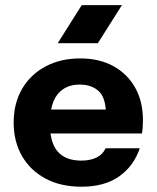

<svg xmlns="http://www.w3.org/2000/svg" viewBox="-20 -711 598 731"><path d="M494.8 -377C475.1 -412.1 447.5 -439.4 411.8 -459.1C376.2 -478.7 334.1 -488.6 285.5 -488.6C235.1 -488.6 190.9 -478.2 152.7 -457.7C114.5 -437.2 84.9 -408.5 63.7 -372C42.6 -335.4 32 -292.8 32 -244.3C32 -196.3 42.6 -153.9 63.7 -117.1C84.9 -80.3 114.9 -51.5 153.7 -30.9C192.4 -10.3 237.9 -0.1 290.1 -0.1C348.4 -0.1 396.2 -13.1 433.4 -39.2C470.5 -65.4 496.9 -101.2 512.2 -146.6H382.2C374.3 -130 362.3 -118.1 346.3 -110.7C330.3 -103.2 311.3 -99.5 289.1 -99.5C249.1 -99.5 219.2 -111.2 199.2 -134.6C185.1 -151 176.3 -174 172.1 -202.8H520.5C521.8 -210.2 522.7 -218 523.3 -226.4C523.9 -234.6 524.2 -243.7 524.2 -253.6C524.2 -300.9 514.4 -342.1 494.7 -377.1ZM174.6 -294.1C179.4 -317.6 187.3 -337.4 199.3 -352.1C219.3 -376.7 247.4 -389 283.7 -389C315 -389 339.8 -379.9 357.9 -361.8C373 -346.7 380.3 -323 382.9 -294ZM444.1 -691.4H291.1L199.8 -546.6H352.7Z"/></svg>

Font: Diatome Awesome Bold
Style: Regular
Weight: 400
Designer: 15.100.17
Foundry: 15.100.17
Version: Version 1.010;Fontself Maker 3.5.8